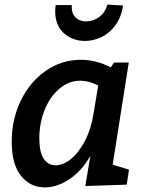

<svg xmlns="http://www.w3.org/2000/svg" viewBox="-20 -804 629 835"><path d="M470 -88 541 -66 531 -1 351 5 373 -126Q335 -60 281.5 -24.5Q228 11 175 11Q112 11 71.5 -39Q31 -89 31 -188Q31 -285 70.5 -366.5Q110 -448 179 -496Q248 -544 332 -544Q397 -544 462 -511L476 -532H540ZM388 -317 407 -432Q367 -453 329 -453Q279 -453 238 -418Q197 -383 174 -325.5Q151 -268 151 -202Q151 -143 170 -114Q189 -85 222 -85Q254 -85 288 -112Q322 -139 349.5 -191.5Q377 -244 388 -317ZM220 -755Q220 -764 222 -782H292Q290 -747 308 -729Q326 -711 354 -711Q386 -711 412 -730.5Q438 -750 447 -784L515 -780Q508 -730 482.5 -695Q457 -660 422 -643Q387 -626 350 -626Q295 -626 257.5 -660Q220 -694 220 -755Z"/></svg>

Font: Bitter Pro SemiBold
Style: Italic
Weight: 600
Italic angle: -9°
Designer: Sol Matas, and Bitter project Authors
Foundry: Sol Matas
Version: Version 1.010